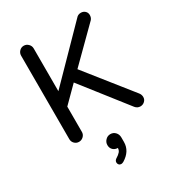

<svg xmlns="http://www.w3.org/2000/svg" viewBox="-220 -816 1094 1200"><g transform="rotate(-30 327.0 -215.5)"><path d="M93.8 -39.1V-641.6Q93.8 -660.2 106.9 -673.8Q120.1 -687.5 138.7 -687.5Q157.2 -687.5 170.9 -673.8Q184.6 -660.2 184.6 -641.6V-333L516.6 -671.9Q529.3 -687.5 550.8 -687.5Q568.4 -687.5 580.6 -676.3Q592.8 -665 592.8 -647.5Q592.8 -628.9 582 -616.2L356.4 -392.6L615.2 -67.4Q626 -53.7 626 -36.1Q626 -18.6 612.8 -6.3Q599.6 5.9 582 5.9Q560.5 5.9 545.9 -11.7L294.9 -332L184.6 -221.7V-39.1Q184.6 -20.5 170.9 -7.3Q157.2 5.9 138.7 5.9Q120.1 5.9 106.9 -7.3Q93.8 -20.5 93.8 -39.1ZM275.4 234.4Q275.4 221.7 287.1 212.9Q309.6 199.2 319.3 187.5Q329.1 175.8 329.1 160.2Q308.6 160.2 294.9 147Q281.2 133.8 281.2 112.3Q281.2 91.8 295.9 76.7Q310.5 61.5 331.1 61.5Q352.5 61.5 366.7 76.7Q380.9 91.8 380.9 114.3V146.5Q380.9 212.9 314.5 252.9Q304.7 257.8 297.9 257.8Q288.1 257.8 281.7 251Q275.4 244.1 275.4 234.4Z"/></g></svg>

Font: jf-openhuninn-2.1
Style: Regular
Weight: 400
Designer: [Kosugi Maru]
Designed by MOTOYA      

[Varela Round]
Joe Prince (Latin component); Avraham Cornfeld (Hebrew component)
Foundry: justfont Co., Ltd.
Version: 2.1